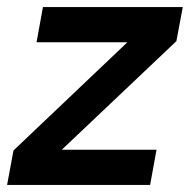

<svg xmlns="http://www.w3.org/2000/svg" viewBox="-31 -521 535 541"><path d="M-11 0 7 -97 328 -402H72L90 -501H484L466 -405L143 -99H410L392 0Z"/></svg>

Font: DM Sans 17pt SemiBold
Style: Italic
Weight: 600
Italic angle: -10°
Version: Version 4.004;gftools[0.9.30]